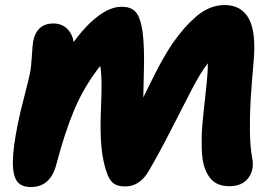

<svg xmlns="http://www.w3.org/2000/svg" viewBox="-20 -736 1090 768"><path d="M103 12.2Q65.9 12.2 48.6 -10.3Q31.2 -32.7 31.5 -88.6Q31.7 -144.5 51.8 -243.2Q59.1 -280.3 76.7 -347.9Q94.2 -415.5 100.1 -443.8Q105 -468.3 107.4 -511.7Q109.9 -555.2 112.8 -571.8Q127.9 -642.1 192.9 -642.1Q227.5 -642.1 248.8 -620.8Q270 -599.6 274.9 -567.9Q321.8 -633.3 371.8 -671.1Q421.9 -709 466.8 -709Q500.5 -709 519 -691.9Q537.6 -674.8 546.6 -630.6Q555.7 -586.4 556.2 -503.9Q556.6 -486.3 553.2 -346.2Q555.2 -349.6 563.7 -367.4Q572.3 -385.3 575 -390.4Q577.6 -395.5 585.7 -412.1Q593.8 -428.7 597.4 -435.5Q601.1 -442.4 608.6 -457.3Q616.2 -472.2 620.8 -480.5Q625.5 -488.8 632.8 -501.7Q640.1 -514.6 645.8 -523.9Q651.4 -533.2 658.2 -544.2Q665 -555.2 671.9 -564.9Q695.3 -597.7 716.6 -622.1Q737.8 -646.5 763.9 -669.2Q790 -691.9 818.8 -703.9Q847.7 -715.8 877.9 -715.8Q946.3 -715.8 975.8 -660.6Q1005.4 -605.5 994.1 -485.8Q986.3 -397.5 982.7 -338.4Q979 -279.3 979.7 -212.9Q980.5 -146.5 988.8 -104Q998 -56.2 973.1 -23.7Q948.2 8.8 897.9 8.8Q858.4 8.8 834.7 -9.8Q811 -28.3 797.9 -66.9Q788.1 -95.7 786.9 -143.3Q785.6 -190.9 788.8 -229.5Q792 -268.1 798.6 -326.4Q805.2 -384.8 807.1 -407.2Q812 -454.1 811 -482.9Q781.2 -443.4 748 -379.9Q714.8 -316.4 668 -223.9Q621.1 -131.3 576.2 -54.2Q540 9.8 481 9.8Q452.1 9.8 436.3 -1Q420.4 -11.7 410.2 -37.1Q392.1 -84 386 -145.8Q379.9 -207.5 383.8 -299.8Q383.8 -305.2 384.3 -314.9Q388.7 -414.1 383.3 -455.6L380.9 -472.2Q316.4 -390.1 277.3 -297.4Q238.3 -204.6 205.1 -77.1Q181.6 12.2 103 12.2Z"/></svg>

Font: Shantell Sans Normal
Style: Italic
Weight: 800
Italic angle: -11.31°
Designer: Stephen Nixon, Anya Danilova, Shantell Martin
Foundry: Arrow Type
Version: Version 1.006;[559af2be0]